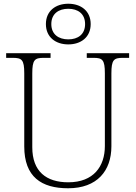

<svg xmlns="http://www.w3.org/2000/svg" viewBox="-20 -999 727 1029"><path d="M346 -761C413 -761 466 -799 466 -870C466 -941 413 -979 346 -979C279 -979 226 -941 226 -870C226 -799 279 -761 346 -761ZM346 -788C294 -788 255 -815 255 -870C255 -925 294 -952 346 -952C398 -952 436 -925 436 -870C436 -815 398 -788 346 -788ZM345 10C501 10 577 -84 577 -215V-605C577 -679 590 -689 639 -689H672V-714H445V-689H481C529 -689 542 -679 542 -606V-216C542 -108 482 -22 346 -22C228 -22 153 -80 153 -210V-605C153 -679 166 -689 215 -689H251V-714H13V-689H48C97 -689 110 -679 110 -606V-214C110 -51 202 10 345 10Z"/></svg>

Font: Noto Serif Lao ExtraLight
Style: Regular
Weight: 200
Designer: Monotype Design Team
Foundry: Monotype Imaging Inc.
Version: Version 2.003